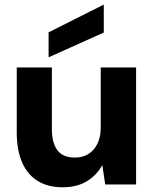

<svg xmlns="http://www.w3.org/2000/svg" viewBox="-20 -782 655 814"><path d="M245 12Q183 12 139.5 -15Q96 -42 73.5 -94Q51 -146 51 -221V-496H200V-235Q200 -177 223 -145.5Q246 -114 298 -114Q330 -114 354.5 -129Q379 -144 393 -172.5Q407 -201 407 -240V-496H557V0H426L414 -81H413Q390 -39 348 -13.5Q306 12 245 12ZM186 -539V-645L419 -762H420V-644Z"/></svg>

Font: DM Sans 28pt Black
Style: Regular
Weight: 900
Version: Version 4.004;gftools[0.9.30]